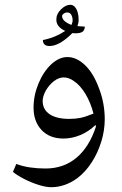

<svg xmlns="http://www.w3.org/2000/svg" viewBox="-20 -578 508 801"><path d="M193 203Q172 203 141.5 193.5Q111 184 81.5 169Q52 154 34 139L48 106Q75 116 105.5 120.5Q136 125 170 125Q245 125 298.5 80.5Q352 36 380 -49L379 -57Q350 -29 315 -14.5Q280 0 245 0Q187 0 153.5 -35.5Q120 -71 120 -129Q120 -180 140.5 -229.5Q161 -279 194 -310Q227 -340 261 -340Q300 -340 335.5 -305.5Q371 -271 394 -207Q406 -175 411.5 -143.5Q417 -112 417 -81Q417 -34 402.5 13Q388 60 362.5 99.5Q337 139 303 165Q251 203 193 203ZM269 -82Q294 -82 314.5 -86Q335 -90 370 -104Q358 -151 336 -187Q314 -223 288 -240Q267 -255 246 -255Q225 -255 205 -239.5Q185 -224 171 -200Q158 -176 158 -157Q158 -121 187 -101.5Q216 -82 269 -82ZM187 -386Q159 -386 159 -411Q185 -416 208 -425.5Q231 -435 252 -449Q215 -466 215 -496Q215 -520 234.5 -539Q254 -558 273 -558Q286 -558 294 -547Q308 -530 308 -494Q308 -487 306.5 -481Q305 -475 303 -469L334 -467Q333 -451 323.5 -445Q314 -439 294 -439L282 -440Q228 -386 187 -386ZM278 -474 280 -479Q283 -487 283 -492Q283 -506 277.5 -516Q272 -526 261 -526Q252 -526 245.5 -521Q239 -516 239 -511Q239 -489 278 -474Z"/></svg>

Font: Noto Naskh Arabic
Style: Regular
Weight: 400
Designer: Monotype Design Team, David Williams, Mohamad Dakak and Nizar Qandah
Foundry: Monotype Imaging Inc.
Version: Version 2.013